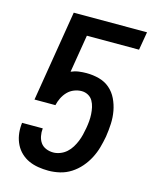

<svg xmlns="http://www.w3.org/2000/svg" viewBox="-112 -812 724 896"><g transform="rotate(15 250.0 -363.5)"><path d="M208 8Q183 8 158.5 4Q134 0 113 -9.5Q92 -19 75 -35Q58 -51 47.5 -72Q37 -93 33 -116.5Q29 -140 31 -165L32 -176H132V-175Q130 -157 133.5 -139Q137 -121 146.5 -107.5Q156 -94 172.5 -87Q189 -80 208 -80Q224 -80 241 -86.5Q258 -93 271.5 -105Q285 -117 294.5 -132.5Q304 -148 310.5 -164Q317 -180 321 -196.5Q325 -213 328 -230Q331 -247 332.5 -264Q334 -281 333 -298Q332 -315 328.5 -331Q325 -347 317 -361Q309 -375 294.5 -383Q280 -391 263 -391Q245 -391 227 -384Q209 -377 195.5 -363Q182 -349 173.5 -331.5Q165 -314 161 -296H60L132 -735H486L471 -647H219L189 -465Q207 -473 226 -475.5Q245 -478 263 -478Q295 -478 324.5 -470Q354 -462 376 -443Q398 -424 411 -397Q424 -370 429.5 -340Q435 -310 433.5 -278.5Q432 -247 427 -215Q422 -188 414.5 -161Q407 -134 393.5 -108Q380 -82 360.5 -59.5Q341 -37 316 -21Q291 -5 263 1.5Q235 8 208 8Z"/></g></svg>

Font: Iosevka SS04 Semibold
Style: Italic
Weight: 600
Italic angle: -9°
Monospace: yes
Designer: Belleve Invis
Foundry: Belleve Invis
Version: Version 19.0.0; ttfautohint (v1.8.4)